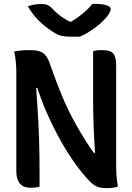

<svg xmlns="http://www.w3.org/2000/svg" viewBox="-20 -970 690 1000"><path d="M186 2Q178 5 165.5 6.5Q153 8 140 8Q115 8 98.5 -1.5Q82 -11 73.5 -30.5Q65 -50 65 -80Q65 -143 65 -207.5Q65 -272 65 -336.5Q65 -401 65 -465Q65 -529 65 -593Q65 -619 62.5 -647Q60 -675 54 -702Q67 -704 80 -706Q93 -708 106 -708.5Q119 -709 133 -709Q168 -709 188 -702Q208 -695 220.5 -677.5Q233 -660 243 -628Q258 -587 272.5 -548Q287 -509 303 -470.5Q319 -432 337.5 -394Q356 -356 378 -317Q400 -278 426 -237Q452 -196 483 -153L441 -174H502L477 -150Q474 -187 472 -222Q470 -257 468.5 -292Q467 -327 466 -364Q465 -401 465 -440.5Q465 -480 465 -525Q465 -570 465 -614.5Q465 -659 465 -703Q472 -706 483.5 -707.5Q495 -709 512 -709Q555 -709 570 -691Q585 -673 585 -631Q585 -567 585 -502Q585 -437 585 -371.5Q585 -306 585 -240Q585 -174 585 -107Q585 -80 587 -52.5Q589 -25 594 2Q587 4 578.5 6Q570 8 560.5 9Q551 10 539 10Q506 10 486.5 2.5Q467 -5 447 -26Q413 -61 375 -113Q337 -165 299 -232Q261 -299 226 -377.5Q191 -456 165 -542L201 -511H146L166 -542Q170 -488 173.5 -438Q177 -388 179.5 -340Q182 -292 183.5 -246Q185 -200 185.5 -156Q186 -112 186 -68Q186 -49 186 -31.5Q186 -14 186 2ZM395 -779Q386 -779 378.5 -779Q371 -779 362.5 -779Q354 -779 347 -779Q320 -779 299.5 -783.5Q279 -788 251 -807Q233 -819 216 -832.5Q199 -846 183 -861.5Q167 -877 152.5 -896Q138 -915 125 -937Q141 -943 157.5 -946Q174 -949 197 -949Q218 -949 230.5 -942.5Q243 -936 254 -924Q274 -902 299 -884Q324 -866 371 -843L314 -857Q331 -857 348 -857Q365 -857 382 -857L326 -842Q378 -872 410.5 -899Q443 -926 461 -950H467Q500 -950 519.5 -946.5Q539 -943 548 -936.5Q557 -930 557 -923Q557 -917 551 -904.5Q545 -892 531 -876Q518 -862 502.5 -848Q487 -834 469.5 -821.5Q452 -809 433.5 -798Q415 -787 395 -779Z"/></svg>

Font: Recursive Casual SemiBold
Style: Regular
Weight: 600
Version: Version 1.047